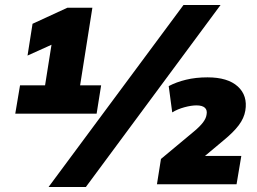

<svg xmlns="http://www.w3.org/2000/svg" viewBox="-20 -736 1028 767"><path d="M41 -282 60 -395H160L190 -584H245L90 -514L110 -641L249 -705H349L300 -395H384L366 -282ZM323 11H174L713 -716H861ZM607 0 623 -101 755 -211Q779 -231 791 -247Q803 -263 805 -277Q809 -296 798.5 -305.5Q788 -315 765 -315Q744 -315 716.5 -307.5Q689 -300 668 -287L654 -392Q684 -408 723 -417.5Q762 -427 809 -427Q890 -427 930 -390.5Q970 -354 960 -294Q955 -264 934 -236Q913 -208 874 -176L788 -104L785 -113H944L925 0Z"/></svg>

Font: Mulish ExtraLight Black
Style: Italic
Weight: 900
Italic angle: -9°
Version: Version 3.603